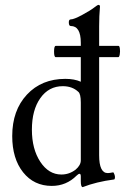

<svg xmlns="http://www.w3.org/2000/svg" viewBox="-20 -746 509 782"><path d="M316.9 16.1Q309.1 16.1 309.1 -7.8V-26.9Q309.1 -38.1 304.2 -38.1Q299.3 -38.1 292 -30.8Q250 11.2 190.9 11.2Q118.2 11.2 74 -44.4Q29.8 -100.1 29.8 -191.9Q29.8 -296.4 89.6 -360.6Q149.4 -424.8 246.1 -424.8Q283.2 -424.8 309.1 -413.1V-513.2H207Q200.2 -513.2 200.2 -536.1Q200.2 -559.1 207 -559.1H309.1V-571.8Q309.1 -640.1 268.1 -640.1Q260.7 -640.1 260.3 -653.6Q259.8 -667 268.1 -667Q281.2 -667 314.9 -685.3Q348.6 -703.6 362.8 -714.8Q377.4 -726.1 380.9 -726.1Q387.2 -726.1 387.2 -719.2Q383.8 -680.7 383.8 -639.2V-559.1H462.9Q466.8 -559.1 468.3 -547.6Q469.7 -536.1 467.8 -524.7Q465.8 -513.2 461.9 -513.2H383.8V-113.8Q383.8 -41 418.9 -41Q425.3 -41 439.9 -43.9Q442.4 -44.9 444.3 -39.6Q450.2 -27.3 447.3 -18.1Q446.3 -15.1 444.8 -15.1Q371.6 -5.4 316.9 16.1ZM230 -35.2Q262.2 -35.2 288.1 -55.2Q309.1 -73.2 309.1 -92.8V-328.1Q309.1 -364.3 298.8 -372.1Q274.4 -395 235.8 -395Q178.7 -395 144.3 -346.4Q109.9 -297.9 109.9 -217.8Q109.9 -139.2 144 -87.2Q178.2 -35.2 230 -35.2Z"/></svg>

Font: Junicode SmCond
Style: Regular
Weight: 400
Width: 4
Designer: Peter S. Baker
Version: Version 2.206